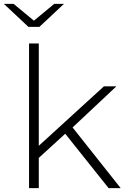

<svg xmlns="http://www.w3.org/2000/svg" viewBox="-43 -965 651 985"><path d="M144 -144 145 -207 490 -522H554L325 -307L295 -282ZM106 0V-742H156V0ZM514 0 286 -286 320 -323 576 0ZM103 -827 -23 -945H27L149 -844H113L235 -945H285L159 -827Z"/></svg>

Font: MOST Montserrat Light
Style: Regular
Weight: 300
Designer: Julieta Ulanovsky
Foundry: Julieta Ulanovsky
Version: Version 8.000;March 11, 2024;FontCreator 15.0.0.2926 64-bit